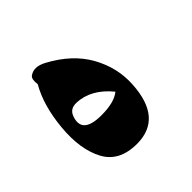

<svg xmlns="http://www.w3.org/2000/svg" viewBox="-110 -449 589 589"><g transform="rotate(-45 184.5 -154.0)"><path d="M89.8 -337.4Q112.3 -354.5 147 -335.9Q223.6 -294.9 258.5 -231.9Q293.5 -168.9 289.1 -99.6Q281.2 37.6 171.4 38.6Q93.8 39.1 64 -16.8Q34.2 -72.8 42.2 -160.4Q50.3 -248 84 -306.2Q81.1 -331.1 89.8 -337.4ZM236.3 -121.6Q188.5 -180.2 127.4 -182.1Q101.1 -183.1 92.3 -160.6Q69.8 -100.6 155.3 -100.6Q210.9 -100.6 236.3 -121.6Z"/></g></svg>

Font: Amiri
Style: Bold Slanted
Weight: 700
Italic angle: 9°
Designer: Khaled Hosny
Version: Version 000.107